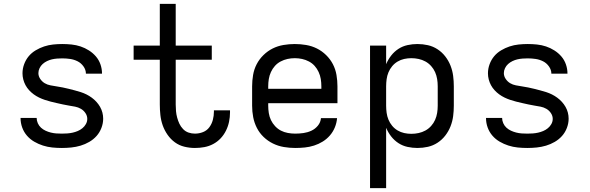

<svg xmlns="http://www.w3.org/2000/svg" viewBox="-20 -755 3040 990"><path d="M299 8Q274 8 249.5 5.5Q225 3 201.5 -4.5Q178 -12 156.5 -24.5Q135 -37 119 -55.5Q103 -74 94.5 -97.5Q86 -121 86 -146Q86 -146 86 -146.5Q86 -147 86 -147H169Q169 -147 169 -147Q169 -147 169 -147Q169 -133 175 -119.5Q181 -106 191.5 -96.5Q202 -87 215 -81Q228 -75 242 -71.5Q256 -68 270 -67Q284 -66 299 -66Q313 -66 327 -67Q341 -68 354.5 -71Q368 -74 381 -79.5Q394 -85 405 -94Q416 -103 423 -115.5Q430 -128 430 -142Q430 -158 420.5 -172Q411 -186 397 -194Q383 -202 367.5 -205Q352 -208 336 -210.5Q320 -213 304.5 -216.5Q289 -220 273 -223.5Q257 -227 241.5 -231Q226 -235 211 -240Q196 -245 181.5 -252Q167 -259 154 -268.5Q141 -278 130 -290Q119 -302 111.5 -316Q104 -330 100 -345.5Q96 -361 96 -377Q96 -401 104.5 -424Q113 -447 128 -465Q143 -483 164 -495.5Q185 -508 207.5 -515.5Q230 -523 254 -525.5Q278 -528 301 -528Q325 -528 349 -525.5Q373 -523 395.5 -515.5Q418 -508 438.5 -495Q459 -482 474.5 -464Q490 -446 498 -423Q506 -400 506 -376Q506 -376 506 -375.5Q506 -375 506 -375H423Q423 -375 423 -375Q423 -375 423 -375Q423 -395 410.5 -412.5Q398 -430 380 -439Q362 -448 342 -451Q322 -454 301 -454Q288 -454 274.5 -453Q261 -452 248 -449Q235 -446 222.5 -440Q210 -434 200 -425Q190 -416 184 -403.5Q178 -391 178 -378Q178 -362 187.5 -348Q197 -334 210.5 -326Q224 -318 240 -315Q256 -312 272 -309.5Q288 -307 303.5 -304Q319 -301 334.5 -297Q350 -293 365.5 -289Q381 -285 396.5 -280Q412 -275 426 -268Q440 -261 453 -251.5Q466 -242 477 -230Q488 -218 496 -204Q504 -190 508 -174.5Q512 -159 512 -143Q512 -119 503 -95.5Q494 -72 478 -54Q462 -36 440.5 -23.5Q419 -11 395.5 -4Q372 3 347.5 5.5Q323 8 299 8Z M985 8Q958 8 931 1.5Q904 -5 882 -21Q860 -37 844 -60Q828 -83 819 -108.5Q810 -134 807 -161.5Q804 -189 804 -216V-447H669V-520H804V-735H886V-520H1072V-447H886V-216Q886 -199 887.5 -182Q889 -165 893.5 -148.5Q898 -132 905 -117Q912 -102 924 -89.5Q936 -77 952 -71.5Q968 -66 985 -66Q1007 -66 1027 -74Q1047 -82 1059.5 -99Q1072 -116 1077.5 -137Q1083 -158 1083 -179Q1083 -181 1083 -182.5Q1083 -184 1083 -186H1166Q1166 -183 1166 -180.5Q1166 -178 1166 -175Q1166 -151 1161 -127Q1156 -103 1145 -81Q1134 -59 1117.5 -41.5Q1101 -24 1079.5 -12.5Q1058 -1 1034 3.5Q1010 8 985 8Z M1502 8Q1473 8 1443.5 3Q1414 -2 1387.5 -15Q1361 -28 1339.5 -48.5Q1318 -69 1304.5 -95.5Q1291 -122 1285.5 -151Q1280 -180 1280 -210V-310Q1280 -339 1285 -368.5Q1290 -398 1303.5 -424Q1317 -450 1338.5 -471Q1360 -492 1386 -505Q1412 -518 1441.5 -523Q1471 -528 1500 -528Q1529 -528 1558.5 -523Q1588 -518 1614 -505Q1640 -492 1661.5 -471Q1683 -450 1696.5 -424Q1710 -398 1715 -368.5Q1720 -339 1720 -310V-223H1363V-210Q1363 -191 1366 -172Q1369 -153 1377 -136Q1385 -119 1398.5 -104.5Q1412 -90 1428.5 -81.5Q1445 -73 1464 -69.5Q1483 -66 1502 -66Q1524 -66 1545 -69Q1566 -72 1585.5 -81Q1605 -90 1619 -107Q1633 -124 1635 -146H1718Q1716 -121 1706.5 -98Q1697 -75 1681 -56.5Q1665 -38 1644 -25Q1623 -12 1599.5 -4.5Q1576 3 1551.5 5.5Q1527 8 1502 8ZM1363 -297H1637V-310Q1637 -329 1634 -347.5Q1631 -366 1623 -383.5Q1615 -401 1602.5 -415Q1590 -429 1573 -438Q1556 -447 1537.5 -451Q1519 -455 1500 -455Q1481 -455 1462.5 -451Q1444 -447 1427 -438Q1410 -429 1397.5 -415Q1385 -401 1377 -383.5Q1369 -366 1366 -347.5Q1363 -329 1363 -310Z M1888 215V-520H1971V-424Q1981 -448 1997 -468.5Q2013 -489 2034.5 -503Q2056 -517 2081.5 -522.5Q2107 -528 2132 -528Q2160 -528 2186.5 -522Q2213 -516 2236 -501Q2259 -486 2276 -464Q2293 -442 2303 -416.5Q2313 -391 2316.5 -364Q2320 -337 2320 -310V-210Q2320 -183 2316.5 -156Q2313 -129 2303 -103.5Q2293 -78 2276 -56Q2259 -34 2236 -19Q2213 -4 2186.5 2Q2160 8 2132 8Q2107 8 2081.5 2.5Q2056 -3 2034.5 -17Q2013 -31 1997 -51.5Q1981 -72 1971 -96V215ZM2101 -65Q2120 -65 2138.5 -69Q2157 -73 2173.5 -82Q2190 -91 2203 -105.5Q2216 -120 2223.5 -137Q2231 -154 2234 -172.5Q2237 -191 2237 -210V-310Q2237 -329 2234 -347.5Q2231 -366 2223.5 -383Q2216 -400 2203 -414.5Q2190 -429 2173.5 -438Q2157 -447 2138.5 -451Q2120 -455 2101 -455Q2082 -455 2064 -451Q2046 -447 2030 -437.5Q2014 -428 2002 -413.5Q1990 -399 1983 -382Q1976 -365 1973.5 -346.5Q1971 -328 1971 -310V-210Q1971 -192 1973.5 -173.5Q1976 -155 1983 -138Q1990 -121 2002 -106.5Q2014 -92 2030 -82.5Q2046 -73 2064 -69Q2082 -65 2101 -65Z M2699 8Q2674 8 2649.5 5.5Q2625 3 2601.5 -4.5Q2578 -12 2556.5 -24.5Q2535 -37 2519 -55.5Q2503 -74 2494.5 -97.5Q2486 -121 2486 -146Q2486 -146 2486 -146.5Q2486 -147 2486 -147H2569Q2569 -147 2569 -147Q2569 -147 2569 -147Q2569 -133 2575 -119.5Q2581 -106 2591.5 -96.5Q2602 -87 2615 -81Q2628 -75 2642 -71.5Q2656 -68 2670 -67Q2684 -66 2699 -66Q2713 -66 2727 -67Q2741 -68 2754.5 -71Q2768 -74 2781 -79.5Q2794 -85 2805 -94Q2816 -103 2823 -115.5Q2830 -128 2830 -142Q2830 -158 2820.5 -172Q2811 -186 2797 -194Q2783 -202 2767.5 -205Q2752 -208 2736 -210.5Q2720 -213 2704.5 -216.5Q2689 -220 2673 -223.5Q2657 -227 2641.5 -231Q2626 -235 2611 -240Q2596 -245 2581.5 -252Q2567 -259 2554 -268.5Q2541 -278 2530 -290Q2519 -302 2511.5 -316Q2504 -330 2500 -345.5Q2496 -361 2496 -377Q2496 -401 2504.5 -424Q2513 -447 2528 -465Q2543 -483 2564 -495.5Q2585 -508 2607.5 -515.5Q2630 -523 2654 -525.5Q2678 -528 2701 -528Q2725 -528 2749 -525.5Q2773 -523 2795.5 -515.5Q2818 -508 2838.5 -495Q2859 -482 2874.5 -464Q2890 -446 2898 -423Q2906 -400 2906 -376Q2906 -376 2906 -375.5Q2906 -375 2906 -375H2823Q2823 -375 2823 -375Q2823 -375 2823 -375Q2823 -395 2810.5 -412.5Q2798 -430 2780 -439Q2762 -448 2742 -451Q2722 -454 2701 -454Q2688 -454 2674.5 -453Q2661 -452 2648 -449Q2635 -446 2622.5 -440Q2610 -434 2600 -425Q2590 -416 2584 -403.5Q2578 -391 2578 -378Q2578 -362 2587.5 -348Q2597 -334 2610.5 -326Q2624 -318 2640 -315Q2656 -312 2672 -309.5Q2688 -307 2703.5 -304Q2719 -301 2734.5 -297Q2750 -293 2765.5 -289Q2781 -285 2796.5 -280Q2812 -275 2826 -268Q2840 -261 2853 -251.5Q2866 -242 2877 -230Q2888 -218 2896 -204Q2904 -190 2908 -174.5Q2912 -159 2912 -143Q2912 -119 2903 -95.5Q2894 -72 2878 -54Q2862 -36 2840.5 -23.5Q2819 -11 2795.5 -4Q2772 3 2747.5 5.5Q2723 8 2699 8Z"/></svg>

Font: Zed Sans Extended
Style: Regular
Weight: 400
Width: 7
Designer: Belleve Invis
Foundry: Belleve Invis
Version: Version 1.0.0; ttfautohint (v1.8.4)